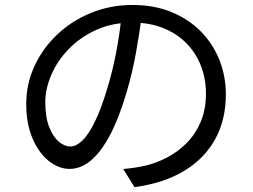

<svg xmlns="http://www.w3.org/2000/svg" viewBox="-20 -738 1040 789"><path d="M563.7 -682.7Q553.9 -604.9 538.5 -519.8Q523.1 -434.7 499 -354.8Q468.8 -252.3 432.1 -183.1Q395.5 -113.9 353.9 -78.9Q312.4 -43.9 266.2 -43.9Q221.9 -43.9 180.9 -76.2Q139.9 -108.5 113.9 -168.5Q87.8 -228.6 87.8 -311.1Q87.8 -392.8 121.4 -465.9Q154.9 -539 214.7 -595.7Q274.4 -652.5 354 -685Q433.6 -717.6 525 -717.6Q613.1 -717.6 683.5 -688.9Q753.9 -660.2 804.2 -609.8Q854.4 -559.4 881.2 -492.6Q908.1 -425.8 908.1 -350Q908.1 -245 863.7 -165Q819.2 -85.1 735.5 -35Q651.7 15.1 532.7 31L486.4 -43.5Q510.5 -45.6 532.5 -48.9Q554.5 -52.2 572.2 -56Q620.2 -66.8 665.6 -90.3Q711 -113.8 747.2 -150.4Q783.5 -187 804.9 -237.6Q826.3 -288.3 826.3 -353.1Q826.3 -413.6 806.1 -466.4Q786 -519.1 747.1 -559.2Q708.2 -599.3 652 -622.2Q595.9 -645.1 523.9 -645.1Q441.6 -645.1 375.5 -615.2Q309.4 -585.2 262.4 -536.5Q215.5 -487.9 190.8 -430.3Q166.1 -372.8 166.1 -318Q166.1 -255.5 182.5 -215Q198.8 -174.5 222.4 -155.2Q246.1 -136 269 -136Q292.6 -136 317.7 -159.6Q342.9 -183.3 368.8 -235.6Q394.8 -287.9 420.1 -372.1Q442.5 -444.3 457.9 -525.3Q473.3 -606.3 480.3 -684.1Z"/></svg>

Font: Noto Sans TC Thin
Style: Regular
Weight: 100
Designer: Ryoko NISHIZUKA 西塚涼子 (kana, bopomofo & ideographs); Paul D. Hunt (Latin, Greek & Cyrillic); Sandoll Communications 산돌커뮤니
Foundry: Adobe
Version: Version 2.004-H2;hotconv 1.0.118;makeotfexe 2.5.65603